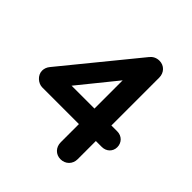

<svg xmlns="http://www.w3.org/2000/svg" viewBox="-191 -831 962 962"><g transform="rotate(45 290.0 -350.0)"><path d="M449 -61V-190H491C523 -190 547 -213 547 -244C547 -276 523 -300 491 -300H449V-639C449 -674 424 -700 390 -700C368 -700 351 -690 340 -676L24 -289C14 -277 9 -263 9 -249C9 -216 41 -190 69 -190H329V-61C329 -26 354 0 388 0C423 0 449 -26 449 -61ZM329 -300H167L329 -500Z"/></g></svg>

Font: Hotpoint
Style: Bold
Weight: 700
Designer: Andrew Paglinawan, Luciano Perondi, Riccardo Olocco
Foundry: CAST Cooperativa Anonima Servizi Tipografici
Version: Version 1.000;PS 2.1;hotconv 16.6.51;makeotf.lib2.5.65220